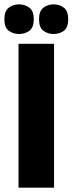

<svg xmlns="http://www.w3.org/2000/svg" viewBox="-45 -861 333 881"><path d="M40 0V-660H203V0ZM200 -705Q174 -705 154 -720Q134 -735 134 -773Q134 -810 154 -825.5Q174 -841 200 -841Q229 -841 248.5 -825.5Q268 -810 268 -773Q268 -735 248.5 -720Q229 -705 200 -705ZM42 -705Q15 -705 -5 -720Q-25 -735 -25 -773Q-25 -810 -5 -825.5Q15 -841 42 -841Q70 -841 90 -825.5Q110 -810 110 -773Q110 -735 90 -720Q70 -705 42 -705Z"/></svg>

Font: Bricolage Grotesque 96pt ExtraBold
Style: Regular
Weight: 800
Designer: Mathieu Triay
Foundry: Atelier Triay
Version: Version 1.001;gftools[0.9.33.dev8+g029e19f]